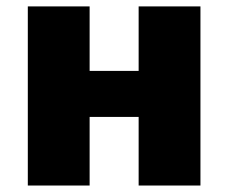

<svg xmlns="http://www.w3.org/2000/svg" viewBox="-20 -573 705 593"><path d="M256.8 -553.2V-354H408.2V-553.2H599.1V0H408.2V-211.9H256.8V0H65.9V-553.2Z"/></svg>

Font: OpenSansExtrabold
Style: Regular
Weight: 800
Foundry: Ascender Corporation
Version: Version 1.10